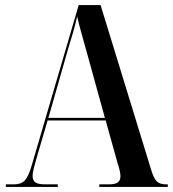

<svg xmlns="http://www.w3.org/2000/svg" viewBox="-20 -734 679 754"><path d="M3 0V-10H35Q63 -10 77.5 -25.5Q92 -41 105 -86L289 -714H375L574 -66Q584 -33 596 -21.5Q608 -10 632 -10H639V0H370V-10H407Q433 -10 443 -18Q453 -26 453 -42Q453 -52 449.5 -66.5Q446 -81 441 -96L395 -261H167L123 -111Q117 -90 112.5 -72Q108 -54 108 -43Q108 -25 119.5 -17.5Q131 -10 157 -10H207V0ZM170 -271H392L324 -517Q311 -565 300.5 -601.5Q290 -638 283 -669Q275 -634 266 -603.5Q257 -573 246 -537Z"/></svg>

Font: Noto Serif Display Condensed SemiBold
Style: Regular
Weight: 600
Width: 3
Designer: Monotype Design Team
Foundry: Monotype Imaging Inc.
Version: Version 2.009